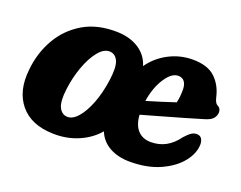

<svg xmlns="http://www.w3.org/2000/svg" viewBox="-83 -620 986 784"><g transform="rotate(20 410.0 -228.5)"><path d="M308.5 -469Q364 -467.5 402.5 -442.5Q441 -417.5 454 -374Q485 -418 533.2 -443.2Q581.5 -468.5 636.5 -468.5Q701.5 -468.5 734.5 -437.2Q767.5 -406 778.5 -356Q784 -333 794 -327.5Q810 -320.5 810 -302.5Q810 -287.5 799.5 -275.2Q789 -263 762 -255.5Q729.5 -245.5 684.2 -232.5Q639 -219.5 592.2 -206.2Q545.5 -193 508.5 -182.5Q511.5 -138 532.8 -115.5Q554 -93 589.5 -93Q660.5 -93 706 -156.5Q722.5 -175 734.2 -182.2Q746 -189.5 759.5 -188Q772.5 -186.5 778 -176.2Q783.5 -166 783.5 -153.5Q783 -114.5 752.8 -76.5Q722.5 -38.5 667.2 -13.5Q612 11.5 536.5 11.5Q484.5 11.5 447.2 -9.5Q410 -30.5 395 -69Q362 -30 311 -8.5Q260 13 201.5 11Q106 8.5 58.8 -49Q11.5 -106.5 22 -201Q29 -275 64.2 -336.8Q99.5 -398.5 160.8 -434.8Q222 -471 308.5 -469ZM603.5 -386Q574.5 -386 547.8 -345Q521 -304 511.5 -243.5Q541.5 -252.5 574.8 -262.8Q608 -273 634 -282Q640 -306.5 640 -338.5Q640 -360.5 630.8 -373.2Q621.5 -386 603.5 -386ZM232.5 -73.5Q256 -72 278.8 -97.8Q301.5 -123.5 319.5 -169.2Q337.5 -215 345.5 -274Q353.5 -331.5 342.8 -356.5Q332 -381.5 308 -383.5Q281.5 -385 257.5 -355.5Q233.5 -326 216.2 -278.5Q199 -231 192.5 -179Q185.5 -124 197.2 -99.5Q209 -75 232.5 -73.5Z"/></g></svg>

Font: Fraunces 72pt SuperSoft
Style: Bold Italic
Weight: 700
Italic angle: -16°
Version: Version 1.000;[0bf87f6ff]